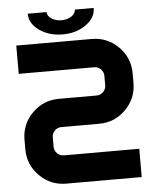

<svg xmlns="http://www.w3.org/2000/svg" viewBox="-59 -941 802 991"><g transform="rotate(-5 342.0 -445.5)"><path d="M48.8 -585.9V-732.4H439.5Q520.5 -732.4 577.6 -675.3Q634.8 -618.2 634.8 -537.1V-488.3Q634.8 -407.2 577.6 -350.1Q520.5 -293 439.5 -293H244.1Q224.1 -293 209.7 -278.6Q195.3 -264.2 195.3 -244.1V-195.3Q195.3 -175.3 209.7 -160.9Q224.1 -146.5 244.1 -146.5H634.8V0H244.1Q163.1 0 106 -57.1Q48.8 -114.3 48.8 -195.3V-244.1Q48.8 -325.2 106 -382.3Q163.1 -439.5 244.1 -439.5H439.5Q459.5 -439.5 473.9 -453.9Q488.3 -468.3 488.3 -488.3V-537.1Q488.3 -557.1 473.9 -571.5Q459.5 -585.9 439.5 -585.9ZM366.2 -891.1H463.9Q463.9 -840.3 413.8 -804.7Q363.8 -769 293 -769Q222.2 -769 172.1 -804.7Q122.1 -840.3 122.1 -891.1H219.7Q219.7 -871.1 241.5 -856.7Q263.2 -842.3 293 -842.3Q323.2 -842.3 344.7 -856.7Q366.2 -871.1 366.2 -891.1Z"/></g></svg>

Font: Audex
Style: Regular
Weight: 400
Designer: GGBotNet
Foundry: GGBotNet
Version: 1.00